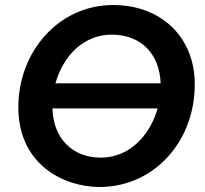

<svg xmlns="http://www.w3.org/2000/svg" viewBox="-20 -733 818 765"><path d="M377 12C592 12 756 -167 756 -397C756 -588 619 -713 431 -713C212 -713 53 -525 53 -306C53 -78 233 12 377 12ZM382 -105C268 -105 192 -182 189 -301H608C578 -194 496 -105 382 -105ZM201 -401C231 -509 312 -595 425 -595C543 -595 616 -517 620 -401Z"/></svg>

Font: Fixel Display SemiBold
Style: Italic
Weight: 600
Italic angle: -10°
Designer: AlfaBravo + MacPaw
Foundry: Kyrylo Tkachov, Marchela Mozhyna, Serhii Makarenko, Maria Weinstein, Zakhar Kryvoshyya
Version: Version 1.210;Glyphs 3.2 (3217)